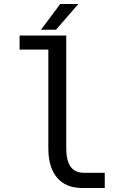

<svg xmlns="http://www.w3.org/2000/svg" viewBox="-20 -938 642 962"><path d="M260.7 -789.1 372.6 -918H281.7L185.5 -789.1ZM504.9 -72.3H399.9Q312 -72.3 312 -194.3V-759.8H78.1V-689.5H222.2V-194.3Q222.2 -99.1 266.1 -47.6Q310.1 3.9 391.1 3.9H504.9Z"/></svg>

Font: Hack Dev
Style: Regular
Weight: 400
Designer: Christopher Simpkins
Foundry: Christopher Simpkins
Version: Version 2.0315